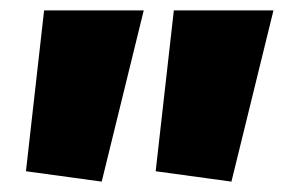

<svg xmlns="http://www.w3.org/2000/svg" viewBox="-20 -545 577 370"><path d="M426 -195 280 -215 315 -525H507ZM176 -195 30 -215 65 -525H257Z"/></svg>

Font: Murecho Black
Style: Regular
Weight: 900
Designer: Neil Summerour
Foundry: Positype
Version: Version 1.010; ttfautohint (v1.8.3)